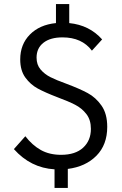

<svg xmlns="http://www.w3.org/2000/svg" viewBox="-20 -820 596 940"><path d="M312 7V100H247V9Q130 2 48 -90L104 -153Q138 -109 180 -85.5Q222 -62 279 -62Q349 -62 387 -97Q425 -132 425 -189Q425 -233 403 -261.5Q381 -290 348 -307Q315 -324 261 -344Q201 -367 165 -386.5Q129 -406 104 -440.5Q79 -475 79 -529Q79 -603 126.5 -651Q174 -699 254 -707V-800H319V-707Q418 -697 480 -627L430 -572Q381 -637 286 -637Q226 -637 192.5 -610.5Q159 -584 159 -538Q159 -503 178.5 -480Q198 -457 226.5 -442.5Q255 -428 305 -410Q369 -386 409 -364.5Q449 -343 477 -303Q505 -263 505 -199Q505 -111 452 -57.5Q399 -4 312 7Z"/></svg>

Font: Tilda Sans
Style: Regular
Weight: 400
Designer: ParaType Ltd
Foundry: ParaType Ltd
Version: Version 1.002W